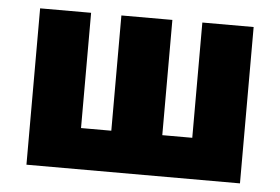

<svg xmlns="http://www.w3.org/2000/svg" viewBox="-42 -562 902 619"><g transform="rotate(5 409.0 -253.0)"><path d="M64 0V-506H229V-133H327V-506H492V-133H589V-506H755V0Z"/></g></svg>

Font: Nunito Sans 7pt Condensed Black
Style: Regular
Weight: 900
Width: 3
Designer: Vernon Adams
Foundry: Vernon Adams
Version: Version 3.101;gftools[0.9.27]